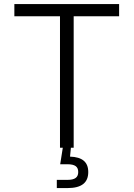

<svg xmlns="http://www.w3.org/2000/svg" viewBox="-20 -748 676 972"><path d="M52.7 -665.5H283.7V0H297.9L284.7 83.5H320.8C359.9 83.5 376 95.7 376 123C376 149.9 359.4 162.6 321.8 162.6H267.6V204.1H322.3C392.6 204.1 426.8 177.2 426.8 123C426.8 72.3 396.5 46.9 334.5 44.9L338.9 0H353V-665.5H583V-727.5H52.7Z"/></svg>

Font: Raveo Light
Style: Regular
Weight: 300
Designer: Jakub Foglar, Rasmus Andersson (Inter)
Foundry: Jakubfoglar.com
Version: Version 1.100;Glyphs 3.2.3 (3260)